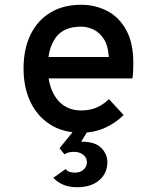

<svg xmlns="http://www.w3.org/2000/svg" viewBox="-20 -543 656 803"><path d="M319 12Q243.5 12 189.8 -22.2Q136 -56.5 107.2 -117Q78.5 -177.5 78.5 -256Q78.5 -339.5 108.2 -399.2Q138 -459 191.8 -491Q245.5 -523 319 -523Q379 -523 428.8 -497Q478.5 -471 508 -417.2Q537.5 -363.5 537.5 -280Q537.5 -267.5 537 -250.8Q536.5 -234 534 -215H158.5V-304.5H435Q432.5 -351 414.8 -379Q397 -407 371.5 -419.2Q346 -431.5 319 -431.5Q246 -431.5 213 -385.8Q180 -340 180 -262Q180 -179.5 217 -130.2Q254 -81 320.5 -81Q353 -81 381.5 -92.2Q410 -103.5 435.5 -128.5L497 -62Q465 -29.5 420 -8.8Q375 12 319 12ZM303 240Q267.5 240 242.8 228.8Q218 217.5 203 200.5L254.5 164Q260.5 172 270 175.5Q279.5 179 293.5 179Q315.5 179 329.5 166.5Q343.5 154 343.5 135Q343.5 116.5 328 104.2Q312.5 92 289 92Q265.5 92 249.5 102.5L229 77L299.5 -10H356L319.5 49.5Q378 49.5 403.5 75.5Q429 101.5 429 136Q429 181.5 395 210.8Q361 240 303 240Z"/></svg>

Font: Overpass Mono SemiBold
Style: Regular
Weight: 600
Monospace: yes
Designer: Delve Withrington, Dave Bailey
Foundry: Delve Fonts LLC
Version: Version 4.000